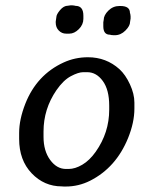

<svg xmlns="http://www.w3.org/2000/svg" viewBox="-20 -700 534 715"><path d="M225.6 -70.8H235.4Q259.8 -70.8 286.6 -86.7Q313.5 -102.5 336.4 -134.8Q386.7 -206.1 386.7 -291.5V-306.6Q386.7 -365.7 362.8 -398.4Q338.9 -431.2 304.7 -431.2H290Q272 -431.2 243.9 -416.3Q215.8 -401.4 189.9 -363.8Q142.1 -293.9 142.1 -210.4V-190.4Q142.1 -138.2 166.7 -104.5Q191.4 -70.8 225.6 -70.8ZM261.2 -678.2Q290.5 -678.2 290.5 -641.6V-629.9Q290.5 -608.4 273.7 -591.6Q256.8 -574.7 238.3 -574.7H226.1Q210.4 -574.7 199 -586.2Q187.5 -597.7 187.5 -616.2V-619.6L189.9 -636.2Q189.9 -646 203.6 -662.4Q217.3 -678.7 232.9 -678.7L243.2 -680.2H250L251.5 -679.7H254.9Q260.3 -678.2 261.2 -678.2ZM466.3 -630.9 464.4 -618.7Q464.4 -603.5 447 -586.2Q429.7 -568.8 407.2 -568.8H400.4L398.9 -569.3H395.5Q391.1 -570.8 389.2 -570.8Q364.7 -570.8 364.7 -602.1V-617.2Q366.2 -623 366.2 -626Q366.2 -643.1 383.5 -660.4Q400.9 -677.7 424.8 -677.7H428.2Q463.9 -677.7 463.9 -652.3Q465.3 -647.9 465.3 -647.5L466.3 -639.6ZM480.5 -317.9V-295.4Q480.5 -244.1 457 -186Q412.1 -75.7 315.4 -26.9Q272.5 -5.4 225.1 -5.4H217.3L210 -5.9Q144.5 -5.9 97.9 -54.7Q51.3 -103.5 51.3 -182.6V-205.1Q51.3 -254.9 74.2 -313.5Q116.7 -421.4 216.8 -467.3Q259.3 -486.8 307.6 -486.8Q375.5 -486.8 424.8 -442.4Q447.3 -421.9 463.9 -386Q480.5 -350.1 480.5 -317.9Z"/></svg>

Font: Averia Libre
Style: Italic
Weight: 400
Italic angle: -7.90001°
Version: Version 1.002